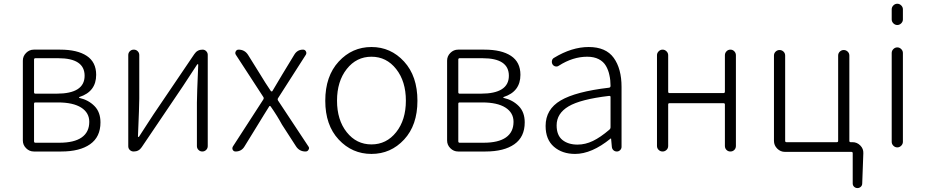

<svg xmlns="http://www.w3.org/2000/svg" viewBox="-20 -793 4861 1005"><path d="M157.2 0Q133.8 0 116.7 -17.1Q99.6 -34.2 99.6 -57.6V-475.6Q99.6 -499 116.7 -516.1Q133.8 -533.2 157.2 -533.2H294.9Q384.8 -533.2 434.1 -500.5Q483.4 -467.8 483.4 -401.4Q483.4 -313.5 395.5 -285.2Q393.6 -285.2 393.6 -283.2Q393.6 -281.2 396.5 -280.3Q443.4 -269.5 474.6 -237.8Q505.9 -206.1 505.9 -152.3Q505.9 -76.2 451.7 -38.1Q397.5 0 300.8 0ZM158.2 -310.5Q158.2 -302.7 165 -302.7H276.4Q422.9 -302.7 422.9 -396.5Q422.9 -488.3 285.2 -488.3H165Q158.2 -488.3 158.2 -480.5ZM158.2 -53.7Q158.2 -45.9 165 -45.9H291Q368.2 -45.9 407.7 -73.7Q447.3 -101.6 447.3 -155.3Q447.3 -203.1 404.8 -230Q362.3 -256.8 283.2 -256.8H165Q158.2 -256.8 158.2 -250Z M679.7 0Q668 0 659.7 -7.8Q651.4 -15.6 651.4 -27.3V-504.9Q651.4 -516.6 659.7 -524.9Q668 -533.2 680.2 -533.2Q692.4 -533.2 700.7 -524.9Q709 -516.6 709 -504.9V-276.4Q709 -240.2 702.1 -78.1Q702.1 -76.2 704.6 -76.2Q707 -76.2 708 -78.1Q718.8 -94.7 745.1 -135.3Q771.5 -175.8 782.2 -192.4L997.1 -509.8Q1012.7 -533.2 1040 -533.2Q1051.8 -533.2 1059.6 -524.9Q1067.4 -516.6 1067.4 -505.9V-28.3Q1067.4 -16.6 1059.1 -8.3Q1050.8 0 1039.1 0Q1027.3 0 1019 -8.3Q1010.7 -16.6 1010.7 -28.3V-255.9Q1010.7 -293 1017.6 -454.1Q1017.6 -457 1015.1 -457Q1012.7 -457 1011.7 -455.1Q996.1 -431.6 937.5 -341.8L721.7 -22.5Q707 0 679.7 0Z M1212.9 0Q1203.1 0 1198.2 -8.8Q1196.3 -12.7 1196.3 -16.6Q1196.3 -21.5 1199.2 -26.4L1358.4 -272.5Q1362.3 -279.3 1358.4 -285.2L1214.8 -505.9Q1209 -514.6 1213.9 -523.9Q1218.8 -533.2 1228.5 -533.2Q1260.7 -533.2 1278.3 -505.9L1342.8 -402.3Q1367.2 -361.3 1398.4 -315.4Q1400.4 -314.5 1402.3 -314.5Q1404.3 -314.5 1405.3 -315.4Q1410.2 -324.2 1457 -402.3L1520.5 -506.8Q1536.1 -533.2 1566.4 -533.2Q1576.2 -533.2 1581.1 -524.4Q1585.9 -515.6 1581.1 -506.8L1435.5 -279.3Q1431.6 -273.4 1435.5 -266.6L1593.8 -27.3Q1597.7 -22.5 1597.7 -17.6Q1597.7 -13.7 1594.7 -8.8Q1589.8 0 1579.1 0Q1546.9 0 1529.3 -27.3L1456.1 -140.6Q1430.7 -187.5 1396.5 -236.3Q1394.5 -238.3 1392.1 -238.3Q1389.6 -238.3 1388.7 -235.4Q1378.9 -220.7 1359.4 -188.5Q1339.8 -156.2 1330.1 -140.6L1259.8 -26.4Q1244.1 0 1212.9 0Z M1682.6 -265.6Q1682.6 -394.5 1752.9 -470.7Q1823.2 -546.9 1924.3 -546.9Q2025.4 -546.9 2095.2 -470.7Q2165 -394.5 2165 -265.6Q2165 -137.7 2095.2 -62.5Q2025.4 12.7 1924.3 12.7Q1823.2 12.7 1752.9 -62.5Q1682.6 -137.7 1682.6 -265.6ZM1794.9 -101.1Q1845.7 -37.1 1924.3 -37.1Q2002.9 -37.1 2053.7 -101.1Q2104.5 -165 2104.5 -266.1Q2104.5 -367.2 2053.7 -431.6Q2002.9 -496.1 1924.3 -496.1Q1845.7 -496.1 1794.9 -431.6Q1744.1 -367.2 1744.1 -266.1Q1744.1 -165 1794.9 -101.1Z M2377.9 0Q2354.5 0 2337.4 -17.1Q2320.3 -34.2 2320.3 -57.6V-475.6Q2320.3 -499 2337.4 -516.1Q2354.5 -533.2 2377.9 -533.2H2515.6Q2605.5 -533.2 2654.8 -500.5Q2704.1 -467.8 2704.1 -401.4Q2704.1 -313.5 2616.2 -285.2Q2614.3 -285.2 2614.3 -283.2Q2614.3 -281.2 2617.2 -280.3Q2664.1 -269.5 2695.3 -237.8Q2726.6 -206.1 2726.6 -152.3Q2726.6 -76.2 2672.4 -38.1Q2618.2 0 2521.5 0ZM2378.9 -310.5Q2378.9 -302.7 2385.7 -302.7H2497.1Q2643.6 -302.7 2643.6 -396.5Q2643.6 -488.3 2505.9 -488.3H2385.7Q2378.9 -488.3 2378.9 -480.5ZM2378.9 -53.7Q2378.9 -45.9 2385.7 -45.9H2511.7Q2588.9 -45.9 2628.4 -73.7Q2668 -101.6 2668 -155.3Q2668 -203.1 2625.5 -230Q2583 -256.8 2503.9 -256.8H2385.7Q2378.9 -256.8 2378.9 -250Z M2990.2 12.7Q2922.9 12.7 2879.4 -24.9Q2835.9 -62.5 2835.9 -133.8Q2835.9 -220.7 2914.6 -267.1Q2993.2 -313.5 3168 -334Q3175.8 -335 3175.8 -343.8Q3175.8 -374 3169.9 -399.4Q3165 -424.8 3151.9 -447.8Q3138.7 -470.7 3113.8 -483.4Q3088.9 -496.1 3053.7 -496.1Q2978.5 -496.1 2905.3 -449.2Q2897.5 -443.4 2887.7 -445.3Q2877.9 -447.3 2872.1 -456.1Q2867.2 -464.8 2869.1 -475.1Q2871.1 -485.4 2879.9 -490.2Q2972.7 -546.9 3061.5 -546.9Q3151.4 -546.9 3192.4 -490.2Q3233.4 -433.6 3233.4 -337.9V-24.4Q3233.4 -14.6 3226.1 -7.3Q3218.8 0 3209 0Q3198.2 0 3190.9 -6.8Q3183.6 -13.7 3182.6 -24.4L3178.7 -67.4Q3178.7 -68.4 3177.7 -68.4Q3176.8 -68.4 3175.8 -67.4Q3077.1 12.7 2990.2 12.7ZM3002.9 -36.1Q3043.9 -36.1 3083.5 -55.2Q3123 -74.2 3169.9 -114.3Q3175.8 -119.1 3175.8 -126V-285.2Q3175.8 -291 3169.9 -291Q3168.9 -291 3168 -291Q3018.6 -273.4 2956.1 -236.3Q2893.6 -199.2 2893.6 -136.7Q2893.6 -85 2923.8 -60.5Q2954.1 -36.1 3002.9 -36.1Z M3418.9 -29.3V-503.9Q3418.9 -515.6 3427.7 -524.4Q3436.5 -533.2 3448.2 -533.2Q3460 -533.2 3468.8 -524.4Q3477.5 -515.6 3477.5 -503.9V-313.5Q3477.5 -305.7 3484.4 -305.7H3766.6Q3774.4 -305.7 3774.4 -313.5V-503.9Q3774.4 -515.6 3782.7 -524.4Q3791 -533.2 3803.2 -533.2Q3815.4 -533.2 3823.7 -524.4Q3832 -515.6 3832 -503.9V-29.3Q3832 -16.6 3823.7 -8.3Q3815.4 0 3803.2 0Q3791 0 3782.7 -8.3Q3774.4 -16.6 3774.4 -29.3V-246.1Q3774.4 -252.9 3766.6 -252.9H3484.4Q3477.5 -252.9 3477.5 -246.1V-29.3Q3477.5 -16.6 3468.8 -8.3Q3460 0 3448.2 0Q3436.5 0 3427.7 -8.3Q3418.9 -16.6 3418.9 -29.3Z M4425.8 -55.7Q4425.8 -48.8 4432.6 -48.8H4442.4Q4465.8 -48.8 4482.9 -31.7Q4500 -14.6 4499 8.8L4493.2 167Q4493.2 177.7 4485.8 184.6Q4478.5 191.4 4468.3 191.4Q4458 191.4 4450.7 184.6Q4443.4 177.7 4443.4 167V8.8Q4443.4 2 4436.5 2H4088.9Q4065.4 2 4048.3 -15.1Q4031.2 -32.2 4031.2 -55.7V-502Q4031.2 -514.6 4040 -522.9Q4048.8 -531.2 4060.5 -531.2Q4072.3 -531.2 4081.1 -522.9Q4089.8 -514.6 4089.8 -502V-55.7Q4089.8 -48.8 4096.7 -48.8H4360.4Q4367.2 -48.8 4367.2 -55.7V-502Q4367.2 -514.6 4376 -522.9Q4384.8 -531.2 4396.5 -531.2Q4408.2 -531.2 4417 -522.9Q4425.8 -514.6 4425.8 -502Z M4647.5 -691.4V-744.1Q4647.5 -755.9 4656.2 -764.6Q4665 -773.4 4676.8 -773.4Q4688.5 -773.4 4697.3 -764.6Q4706.1 -755.9 4706.1 -744.1V-691.4Q4706.1 -679.7 4697.3 -670.9Q4688.5 -662.1 4676.8 -662.1Q4665 -662.1 4656.2 -670.9Q4647.5 -679.7 4647.5 -691.4ZM4647.5 -50.8V-515.6Q4647.5 -527.3 4656.2 -536.1Q4665 -544.9 4676.8 -544.9Q4688.5 -544.9 4697.3 -536.1Q4706.1 -527.3 4706.1 -515.6V-50.8Q4706.1 -39.1 4697.3 -30.3Q4688.5 -21.5 4676.8 -21.5Q4665 -21.5 4656.2 -30.3Q4647.5 -39.1 4647.5 -50.8Z"/></svg>

Font: Gen Jyuu Gothic Light
Style: Regular
Weight: 200
Designer: [Source Han Sans]
Ryoko NISHIZUKA  (kana & ideographs); Paul D. Hunt (Latin, Greek & Cyrillic); Wenlong ZHANG  (bopomofo
Version: Version 1.002.20150607